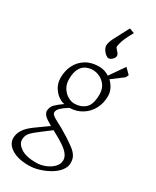

<svg xmlns="http://www.w3.org/2000/svg" viewBox="-225 -773 817 1008"><g transform="rotate(30 183.5 -268.5)"><path d="M223 -521Q216 -521 205 -529.5Q194 -538 186.5 -551.5Q179 -565 180 -578Q182 -598 197 -626Q212 -654 243 -713L273 -702Q255 -670 246 -649Q237 -628 234.5 -616Q232 -604 231 -597Q230 -592 236.5 -585Q243 -578 250 -569.5Q257 -561 256 -550Q255 -543 249.5 -536.5Q244 -530 237.5 -525.5Q231 -521 223 -521ZM141 176Q77 176 38.5 152Q0 128 0 91Q0 66 14.5 42Q29 18 63 -7Q83 -21 102 -35Q121 -49 140 -62Q105 -82 94 -93.5Q83 -105 81 -120Q83 -146 97.5 -160.5Q112 -175 143 -197Q126 -199 106 -213Q86 -227 71.5 -251.5Q57 -276 57 -308Q57 -350 74 -384Q91 -418 124 -438.5Q157 -459 205 -459Q221 -459 237 -454Q253 -449 266 -440L328 -529L360 -497L352 -480L283 -428Q300 -412 310.5 -391.5Q321 -371 321 -347Q321 -304 302.5 -269.5Q284 -235 251 -214.5Q218 -194 176 -193Q149 -176 134 -162Q119 -148 119 -132Q119 -118 155 -100Q191 -82 237 -53Q266 -34 286 -19Q306 -4 316.5 13Q327 30 327 55Q327 79 310 101Q293 123 265 139.5Q237 156 204.5 166Q172 176 141 176ZM167 144Q195 144 222 133.5Q249 123 267.5 104.5Q286 86 286 62Q286 44 274 27.5Q262 11 237.5 -6Q213 -23 177 -42Q173 -44 169.5 -46Q166 -48 163 -50Q150 -40 136.5 -30Q123 -20 109 -9Q75 16 59.5 33Q44 50 44 76Q44 102 75.5 123Q107 144 167 144ZM187 -225Q225 -225 251.5 -248Q278 -271 278 -332Q278 -364 263.5 -385Q249 -406 227.5 -416.5Q206 -427 185 -427Q161 -427 141.5 -417Q122 -407 110.5 -384Q99 -361 99 -322Q99 -293 112.5 -271Q126 -249 146.5 -237Q167 -225 187 -225Z"/></g></svg>

Font: Ancizar Sans Thin
Style: Italic
Weight: 100
Italic angle: -4°
Designer: Cesar Puertas, Viviana Monsalve, Julian Moncada, Julian Prieto, Jose Castro, Mariel Hernandez, Felipe Aragon, Sara Alarc
Version: Version 8.100